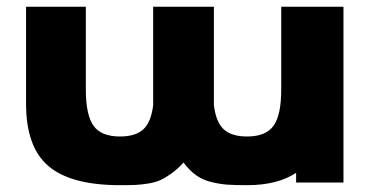

<svg xmlns="http://www.w3.org/2000/svg" viewBox="-20 -540 1100 568"><path d="M57.1 -232.9V-520H233.9V-275.9Q233.9 -199.7 256.6 -168Q279.3 -136.2 335 -136.2Q381.3 -136.2 404.3 -157.7Q427.2 -179.2 433.1 -229V-520H612.8V-229Q618.7 -179.2 641.6 -157.7Q664.6 -136.2 710.9 -136.2Q766.6 -136.2 789.3 -168Q812 -199.7 812 -275.9V-520H996.1V0H856V-28.8Q801.3 7.8 710.9 7.8Q673.8 7.8 653.1 6.3Q632.3 4.9 606.2 -1.2Q580.1 -7.3 560.3 -21.5Q540.5 -35.6 522.9 -59.1Q505.4 -40 487.8 -27.3Q470.2 -14.6 455.3 -7.6Q440.4 -0.5 418.7 2.9Q397 6.3 380.6 7.1Q364.3 7.8 335 7.8Q189.9 7.8 123.5 -48.6Q57.1 -105 57.1 -232.9Z"/></svg>

Font: Hussar Preview
Style: Bold
Weight: 700
Foundry: Cannot Into Space Fonts, PlusOne Fonts
Version: Version 2.29RC2 "Millennial"